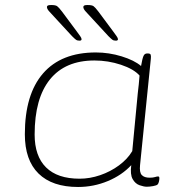

<svg xmlns="http://www.w3.org/2000/svg" viewBox="-20 -738 705 765"><path d="M291 7Q188 7 133.5 -46.5Q79 -100 79 -203Q79 -362 151.5 -445.5Q224 -529 362 -529Q414 -529 464.5 -513.5Q515 -498 542 -475Q547 -504 551.5 -514.5Q556 -525 566 -525H569Q579 -525 580.5 -519.5Q582 -514 581 -504L538 -80Q535 -51 545 -40.5Q555 -30 576 -30Q590 -30 597.5 -32.5Q605 -35 610 -35Q615 -35 615 -28Q615 -21 613 -13.5Q611 -6 608 -3Q604 1 590 3.5Q576 6 565 6Q553 6 536 0Q519 -6 508.5 -24.5Q498 -43 503 -80Q466 -40 409.5 -16.5Q353 7 291 7ZM297 -26Q338 -26 379 -40Q420 -54 454 -79Q488 -104 507 -136L529 -367Q531 -381 533 -402.5Q535 -424 536 -437Q513 -463 462 -480Q411 -497 356 -497Q240 -497 179 -421.5Q118 -346 118 -202Q118 -116 163.5 -71Q209 -26 297 -26ZM442 -576Q433 -576 428 -579.5Q423 -583 412 -594L352 -659Q333 -680 322.5 -691Q312 -702 312 -710Q312 -714 315.5 -716Q319 -718 329 -718Q346 -718 352.5 -713.5Q359 -709 372 -692L430 -614Q439 -602 444.5 -594Q450 -586 450 -582Q450 -576 442 -576ZM297 -576Q288 -576 283 -579.5Q278 -583 267 -594L207 -659Q188 -680 177.5 -691Q167 -702 167 -710Q167 -714 170.5 -716Q174 -718 184 -718Q201 -718 207.5 -713.5Q214 -709 227 -692L285 -614Q294 -602 299.5 -594Q305 -586 305 -582Q305 -576 297 -576Z"/></svg>

Font: Asap Expanded Expanded Thin
Style: Italic
Weight: 100
Width: 7
Italic angle: -6°
Designer: Pablo Cosgaya
Foundry: Omnibus-Type
Version: Version 3.001; ttfautohint (v1.8.4.7-5d5b)